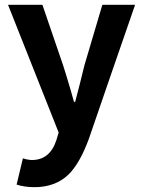

<svg xmlns="http://www.w3.org/2000/svg" viewBox="-20 -567 601 807"><path d="M125 219.7Q84 219.7 49.8 209L76.2 98.6Q98.6 105.5 114.3 105.5Q189.5 105.5 216.8 22.5L226.6 -9.8L13.7 -546.9H158.2L245.1 -293Q255.9 -259.8 276.4 -190.4Q286.1 -156.2 291 -138.7H295.9Q302.7 -164.1 315.9 -215.8Q329.1 -267.6 335 -293L410.2 -546.9H547.9L450.2 -264.6L353.5 16.6Q315.4 120.1 267.6 167Q211.9 219.7 125 219.7Z"/></svg>

Font: Bpmf GenSeki Gothic B
Style: B
Weight: 700
Foundry: But Ko
Version: Version 1.320